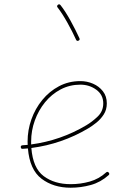

<svg xmlns="http://www.w3.org/2000/svg" viewBox="-20 -876 622 897"><path d="M487.3 -57.6Q450.2 -24.4 404.1 -11.7Q357.9 1 310.1 1Q229.5 1 174.1 -41Q118.7 -83 110.4 -182.6Q98.1 -181.6 85.9 -180.7Q78.1 -179.7 77.1 -188.5Q76.2 -196.3 85 -197.3Q97.2 -198.2 109.4 -199.2Q108.9 -207 108.9 -214.8Q108.9 -268.1 126.7 -318.4Q144.5 -368.7 177.5 -408.9Q210.4 -449.2 255.6 -473.1Q300.8 -497.1 355.5 -497.1Q386.7 -497.1 414.8 -484.9Q442.9 -472.7 460.9 -449.5Q479 -426.3 479 -393.1Q479 -363.3 464.6 -341.1Q450.2 -318.8 429.9 -302.7Q409.7 -286.6 391.6 -275.9Q268.6 -203.1 126.5 -184.6Q133.8 -90.8 184.1 -53.2Q234.4 -15.6 310.1 -15.6Q356.4 -15.6 399.4 -27.8Q442.4 -40 475.6 -70.3Q482.4 -76.2 487.8 -69.8Q493.7 -63 487.3 -57.6ZM355.5 -480.5Q305.7 -480.5 263.4 -458.3Q221.2 -436 190.4 -398.2Q159.7 -360.4 142.6 -313Q125.5 -265.6 125.5 -214.8Q125.5 -208 125.5 -201.2Q263.7 -219.7 382.8 -290.5Q410.2 -306.6 436.3 -331.5Q462.4 -356.4 462.4 -393.1Q462.4 -433.1 429.9 -456.8Q397.5 -480.5 355.5 -480.5ZM250.5 -853.5Q256.8 -858.9 262.7 -852.1Q285.2 -823.7 309.6 -779.3Q334 -734.9 351.1 -697.3Q354.5 -689.5 346.7 -686Q338.9 -682.6 335.4 -690.4Q318.8 -727.5 294.4 -771Q270 -814.5 249 -841.3Q243.7 -847.7 250.5 -853.5Z"/></svg>

Font: Mikhak Thin
Style: Regular
Weight: 100
Designer: Amin Abedi
Version: Version 3.3